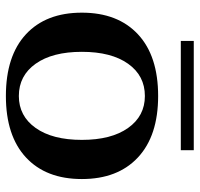

<svg xmlns="http://www.w3.org/2000/svg" viewBox="-33 -635 678 652"><g transform="rotate(90 306.0 -309.0)"><path d="M119 -628H490V-584H119ZM23 -248Q23 -370 96.5 -438.5Q170 -507 306 -507Q441 -507 514.5 -438.5Q588 -370 588 -248Q588 -126 514.5 -58Q441 10 306 10Q170 10 96.5 -58Q23 -126 23 -248ZM455 -248Q455 -348 414.5 -405Q374 -462 306 -462Q237 -462 196.5 -405Q156 -348 156 -248Q156 -148 196.5 -91Q237 -34 306 -34Q374 -34 414.5 -91Q455 -148 455 -248Z"/></g></svg>

Font: Trirong SemiBold
Style: Regular
Weight: 600
Designer: Katatrad Team
Foundry: CadsonDemak
Version: Version 1.001